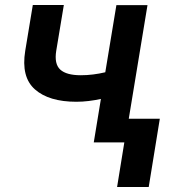

<svg xmlns="http://www.w3.org/2000/svg" viewBox="-20 -566 720 763"><path d="M566.1 -545.5 476.2 0H352.6L381 -172.9Q357.2 -167.6 332.4 -164.6Q307.5 -161.6 283.4 -161.6Q174.4 -161.6 118.8 -210.8Q63.2 -259.9 80.3 -364.3L110.4 -546.2H233.7L203.5 -364.3Q195 -311.8 219.5 -289.4Q244 -267 300.8 -267Q326 -267 350.1 -270.1Q374.3 -273.1 398.4 -278.8L442.5 -545.5ZM615.1 -94.1 571 177.2H445.3L489.3 -94.1Z"/></svg>

Font: Inter UI Semi Bold
Style: Italic
Weight: 600
Italic angle: -9.39999°
Designer: Rasmus Andersson
Foundry: rsms
Version: 3.2;8d6f07862